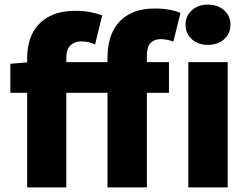

<svg xmlns="http://www.w3.org/2000/svg" viewBox="-20 -814 1076 834"><path d="M98 -543V-562Q98 -604 109.5 -641Q121 -678 146 -706Q171 -734 211 -750.5Q251 -767 308 -767Q344 -767 374 -761Q404 -755 424 -747L393 -621Q380 -627 366 -630.5Q352 -634 330 -634Q304 -634 286 -617Q268 -600 268 -563V-544H447V-565Q447 -608 458 -646.5Q469 -685 493.5 -714Q518 -743 557 -760Q596 -777 653 -777Q689 -777 717.5 -771.5Q746 -766 764 -758L733 -633Q706 -644 678 -644Q650 -644 634 -627.5Q618 -611 618 -570V-544H714V-411H618V0H447V-411H268V0H98V-411H25V-537ZM798 0V-544H969V0ZM883 -619Q841 -619 813.5 -643.5Q786 -668 786 -706Q786 -745 813.5 -769.5Q841 -794 883 -794Q926 -794 953.5 -769.5Q981 -745 981 -706Q981 -668 953.5 -643.5Q926 -619 883 -619Z"/></svg>

Font: Kinto Sans Black
Style: Regular
Weight: 900
Designer: Authors: Ryoko NISHIZUKA  (kana & ideographs); Paul D. Hunt (Latin, Greek & Cyrillic); Wenlong ZHANG  (bopomofo); Sandol
Foundry: Adobe Systems Incorporated, ookami Inc.
Version: Version 0.001